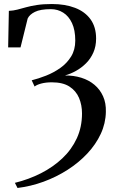

<svg xmlns="http://www.w3.org/2000/svg" viewBox="-20 -772 576 954"><path d="M67 162 54 136.5Q123 119.5 183.5 88.8Q244 58 290 14.5Q336 -29 361.8 -85Q387.5 -141 387.5 -208.5Q387.5 -250 372.8 -285.2Q358 -320.5 325.2 -341.8Q292.5 -363 237.5 -363Q207.5 -363 184.5 -356.8Q161.5 -350.5 152 -342L137.5 -373Q171.5 -381.5 209 -396.2Q246.5 -411 279.5 -434.2Q312.5 -457.5 333.2 -491Q354 -524.5 354 -570Q354 -622.5 337.8 -657.2Q321.5 -692 294 -709.2Q266.5 -726.5 233 -726.5Q180.5 -726.5 153.5 -713Q126.5 -699.5 117.5 -680L82 -536.5H20.5L24 -718Q46 -719 66.2 -724.2Q86.5 -729.5 109.8 -736Q133 -742.5 164 -747.2Q195 -752 238 -752Q303.5 -752 353 -733Q402.5 -714 430 -675.8Q457.5 -637.5 457.5 -580.5Q457.5 -542 444 -511.2Q430.5 -480.5 407.8 -457.8Q385 -435 357.5 -419.8Q330 -404.5 302.5 -397Q346 -397.5 383.8 -385.8Q421.5 -374 449.2 -350.8Q477 -327.5 492.2 -293.5Q507.5 -259.5 506 -216Q505 -159 480.5 -106.5Q456 -54 413.5 -8.8Q371 36.5 315.5 72Q260 107.5 196.5 130.8Q133 154 67 162Z"/></svg>

Font: Merriweather 144pt Medium
Style: Regular
Weight: 500
Version: Version 2.100